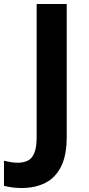

<svg xmlns="http://www.w3.org/2000/svg" viewBox="-94 -734 445 964"><path d="M15 210Q-14 210 -36 206.5Q-58 203 -74 199V73Q-58 77 -40.5 80Q-23 83 -3 83Q23 83 44.5 73Q66 63 78 35Q90 7 90 -45V-714H241V-46Q241 46 212.5 102.5Q184 159 133 184.5Q82 210 15 210Z"/></svg>

Font: Noto Sans Tai Tham
Style: Bold
Weight: 700
Designer: Monotype Design Team 2013. Revised by David WIlliams 2020
Foundry: Monotype Imaging Inc.
Version: Version 2.002; ttfautohint (v1.8.4.7-5d5b)